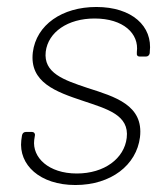

<svg xmlns="http://www.w3.org/2000/svg" viewBox="-20 -526 472 550"><path d="M196 4C298 4 371 -53 381 -133C392 -225 309 -249 231 -274C162 -297 104 -317 111 -378C118 -434 174 -473 251 -473C333 -473 379 -430 372 -377V-374C371 -368 374 -364 380 -364H398C404 -364 408 -368 409 -374V-377C418 -451 358 -506 256 -506C158 -506 84 -455 74 -376C64 -290 140 -263 218 -237C286 -214 351 -197 343 -131C336 -72 279 -29 200 -29C119 -29 72 -75 78 -125L80 -138C81 -144 77 -148 72 -148H54C48 -148 44 -144 43 -138L41 -124C33 -54 94 4 196 4Z"/></svg>

Font: Barlow ExtraLight
Style: Italic
Weight: 275
Italic angle: -7°
Designer: Jeremy Tribby
Foundry: Tribby Type
Version: Version 1.422;hotconv 1.0.109;makeotfexe 2.5.65596